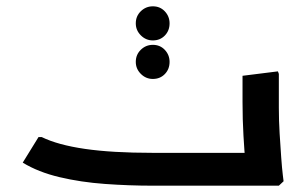

<svg xmlns="http://www.w3.org/2000/svg" viewBox="-20 -588 969 608"><path d="M463 0Q389 0 312.5 -5.5Q236 -11 168.5 -27Q101 -43 52 -73L102 -154H112Q163 -129 249 -116.5Q335 -104 463 -104H753L750 0ZM757 0 760 -42Q760 -42 757 -74.5Q754 -107 751 -158Q748 -209 748 -265V-348L860 -362L863 -354V-247Q863 -206 865.5 -165Q868 -124 870.5 -89.5Q873 -55 875.5 -34.5Q878 -14 878 -14L863 0ZM662 0V-104H768V0ZM662 0Q651 0 646.5 -15.5Q642 -31 642 -53Q642 -76 646.5 -90Q651 -104 662 -104ZM517 -392Q517 -369 502 -353.5Q487 -338 464 -338Q442 -338 426 -354Q410 -370 410 -392Q410 -415 426 -430.5Q442 -446 464 -446Q487 -446 502 -430Q517 -414 517 -392ZM517 -514Q517 -491 502 -475.5Q487 -460 464 -460Q442 -460 426 -476Q410 -492 410 -514Q410 -537 426 -552.5Q442 -568 464 -568Q487 -568 502 -552Q517 -536 517 -514Z"/></svg>

Font: Fustat
Style: Bold
Weight: 700
Designer: Mohamed Gaber, Khaled Hosny, Laura Garcia Mut
Foundry: Kief Type Foundry, Alif Type Foundry, Hard Type Foundry
Version: Version 1.007